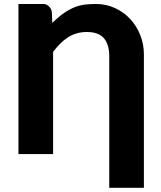

<svg xmlns="http://www.w3.org/2000/svg" viewBox="-20 -756 790 942"><path d="M236.5 -643.5Q267.5 -674 294.5 -692.5Q321.5 -711 346.8 -720.8Q372 -730.5 397 -733.5Q422 -736.5 449.5 -736.5Q501 -736.5 544.2 -716.5Q587.5 -696.5 619 -662.5Q650.5 -628.5 668.2 -583.8Q686 -539 686 -489V165.5H516V-481.5Q516 -537.5 490 -568.2Q464 -599 406 -599Q379.5 -599 357 -592.5Q334.5 -586 314.5 -573.5Q294.5 -561 276.2 -542.8Q258 -524.5 240.5 -501.5V0H70.5V-736.5H194.5Q201 -736.5 208 -733.2Q215 -730 220.8 -724.2Q226.5 -718.5 230.2 -710.8Q234 -703 234.5 -694Z"/></svg>

Font: Lato ExtraBold
Style: Regular
Weight: 800
Designer: Lukasz Dziedzic with Adam Twardoch and Botio Nikoltchev
Foundry: tyPoland Lukasz Dziedzic
Version: Version 2.015; 2015-08-06; http://www.latofonts.com/